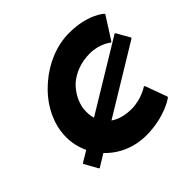

<svg xmlns="http://www.w3.org/2000/svg" viewBox="-203 -1068 1312 1312"><g transform="rotate(-45 453.0 -412.5)"><path d="M563 -177C497 -177 446 -193 409 -219L898 -516L906 -523L852 -618L846 -625L338 -317C329 -347 327 -381 331 -413C339 -468 368 -528 420 -576C470 -618 540 -648 629 -648C725 -648 784 -597 784 -597L792 -604L894 -764L888 -771C888 -771 806 -847 627 -847C506 -847 385 -796 289 -713L288 -712L280 -705C192 -628 129 -525 113 -411C102 -334 115 -261 145 -199L70 -154L62 -147L115 -52L121 -45L213 -101C284 -25 389 22 505 22C684 22 788 -54 788 -54L796 -61L738 -221L732 -228C732 -228 659 -177 563 -177Z"/></g></svg>

Font: Hussar Woodtype
Style: BlkObl
Weight: 900
Foundry: Cannot Into Space Fonts
Version: Version 1.07